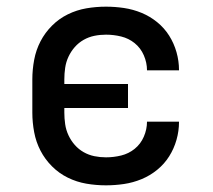

<svg xmlns="http://www.w3.org/2000/svg" viewBox="-20 -548 640 576"><path d="M298 8Q268 8 239 3Q210 -2 183.5 -15Q157 -28 136 -49Q115 -70 101.5 -96Q88 -122 82.5 -151.5Q77 -181 77 -210V-310Q77 -339 82.5 -368.5Q88 -398 101.5 -424Q115 -450 136 -471Q157 -492 183.5 -505Q210 -518 239 -523Q268 -528 298 -528Q325 -528 352 -524Q379 -520 404.5 -509.5Q430 -499 451.5 -481.5Q473 -464 487.5 -441Q502 -418 509.5 -391.5Q517 -365 517 -338Q517 -337 517 -337Q517 -337 517 -337H421Q421 -337 421 -337Q421 -337 421 -337Q421 -360 411.5 -382Q402 -404 384 -418.5Q366 -433 343.5 -438.5Q321 -444 298 -444Q280 -444 263 -440.5Q246 -437 231 -428.5Q216 -420 204.5 -407Q193 -394 185.5 -378Q178 -362 175.5 -344.5Q173 -327 173 -310V-296H364V-224H173V-210Q173 -193 175.5 -175.5Q178 -158 185.5 -142Q193 -126 204.5 -113Q216 -100 231 -91.5Q246 -83 263 -79.5Q280 -76 298 -76Q321 -76 343.5 -81.5Q366 -87 384 -101.5Q402 -116 411.5 -138Q421 -160 421 -183Q421 -183 421 -183Q421 -183 421 -183H517Q517 -183 517 -183Q517 -183 517 -182Q517 -155 509.5 -128.5Q502 -102 487.5 -79Q473 -56 451.5 -38.5Q430 -21 404.5 -10.5Q379 0 352 4Q325 8 298 8Z"/></svg>

Font: Iosevka Custom Medium Extended
Style: Regular
Weight: 500
Width: 7
Monospace: yes
Designer: Belleve Invis
Foundry: Belleve Invis
Version: Version 11.2.4; ttfautohint (v1.8.4)